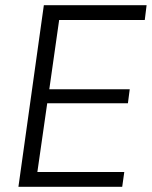

<svg xmlns="http://www.w3.org/2000/svg" viewBox="-20 -720 585 740"><path d="M124 -57H459L451 0H51L149 -700H545L538 -643H208L170 -376H480L473 -322H162Z"/></svg>

Font: Pathway Extreme 8pt Thin 12pt ExtraLight
Style: Italic
Weight: 250
Italic angle: -8°
Version: Version 1.001;gftools[0.9.26]